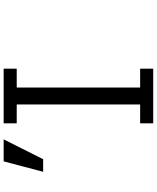

<svg xmlns="http://www.w3.org/2000/svg" viewBox="75 -900 850 1040"><g transform="rotate(-90 500.0 -380.0)"><path d="M352.1 -714.4V-785.2H647.9V-714.4H545.9V-45.9H647.9V24.9H352.1V-45.9H454.1V-714.4ZM89.4 -571.3 146 -785.2H265.1L157.7 -571.3Z"/></g></svg>

Font: BIZ UDGothic
Style: Regular
Weight: 400
Monospace: yes
Designer: TypeBank Co., Ltd.
Foundry: Morisawa Inc.
Version: Version 1.05